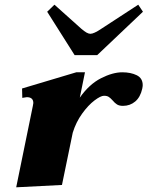

<svg xmlns="http://www.w3.org/2000/svg" viewBox="-20 -788 629 818"><path d="M298 -553 181 -738 212 -768 327 -665Q351 -644 365 -644Q380 -644 411 -665L569 -768L589 -738L394 -553ZM588 -425Q588 -420 586 -410Q578 -374 556 -355.5Q534 -337 504 -337Q488 -337 478.5 -343Q469 -349 460 -360Q451 -370 443.5 -375Q436 -380 423 -380Q409 -380 382.5 -360Q356 -340 330 -304Q304 -268 290 -223L244 0L49 10L120 -337L122 -349Q122 -374 94 -374Q90 -374 75 -371L74 -411L305 -480H342L320 -372Q360 -429 410 -454.5Q460 -480 501 -480Q537 -480 562.5 -467.5Q588 -455 588 -425Z"/></svg>

Font: Taviraj Black
Style: Italic
Weight: 900
Italic angle: -12°
Designer: Katatrad Team
Foundry: CadsonDemak
Version: Version 1.001